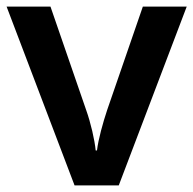

<svg xmlns="http://www.w3.org/2000/svg" viewBox="-20 -562 586 582"><path d="M206 0H340L546 -542H413L305 -229C292 -190 278 -140 274 -106H270C267 -138 255 -190 241 -229L133 -542H0Z"/></svg>

Font: Noto Sans Gunjala Gondi Semibold
Style: Regular
Weight: 400
Designer: Ek Type
Foundry: Ek Type
Version: Version 1.004